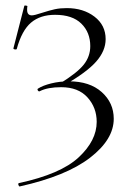

<svg xmlns="http://www.w3.org/2000/svg" viewBox="-20 -510 484 687"><path d="M303 -345Q303 -394 271 -425.5Q239 -457 177 -457Q124 -457 91 -429Q58 -401 40 -335Q40 -333 35 -333Q32 -333 29.5 -334.5Q27 -336 28 -337L67 -489Q68 -491 73.5 -490Q79 -489 78 -487Q77 -483 77 -475Q77 -455 94 -455Q103 -455 130 -464Q158 -473 176.5 -477Q195 -481 219 -481Q278 -481 318 -450.5Q358 -420 358 -370Q358 -328 324 -289.5Q290 -251 211 -206L194 -211Q256 -249 279.5 -278.5Q303 -308 303 -345ZM326 -74Q326 -125 293 -161.5Q260 -198 199 -198Q151 -198 123 -184L121 -183Q117 -183 115 -187Q113 -191 116 -193Q133 -204 163 -211.5Q193 -219 227 -219Q301 -219 344 -180.5Q387 -142 387 -85Q387 -11 302 54.5Q217 120 51 157Q48 158 46 152Q44 146 48 145Q197 113 261.5 53Q326 -7 326 -74Z"/></svg>

Font: Cormorant Unicase Light
Style: Regular
Weight: 300
Designer: Christian Thalmann (Catharsis Fonts)
Foundry: Catharsis Fonts
Version: Version 4.000